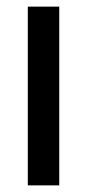

<svg xmlns="http://www.w3.org/2000/svg" viewBox="-20 -560 263 580"><path d="M159 0H64V-540H159Z"/></svg>

Font: Noto Sans Telugu ExtraCondensed Medium
Style: Regular
Weight: 500
Width: 2
Designer: Jelle Bosma - Monotype Design Team
Foundry: Monotype Imaging Inc.
Version: Version 2.005; ttfautohint (v1.8.4.7-5d5b)